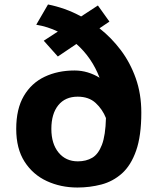

<svg xmlns="http://www.w3.org/2000/svg" viewBox="-20 -827 750 858"><path d="M209.5 -251Q209.5 -184.5 241.8 -145.2Q274 -106 328 -106Q365 -106 392.2 -122Q419.5 -138 435.5 -180Q451.5 -222 453.5 -299.5Q438 -338.5 407.5 -366.8Q377 -395 327 -395Q271.5 -395 240.5 -356.8Q209.5 -318.5 209.5 -251ZM194.5 -807Q230.5 -800 268.2 -786.8Q306 -773.5 342.5 -753.5L417.5 -802.5L469 -730.5L424.5 -700.5Q477.5 -659 519.8 -603Q562 -547 586.8 -477Q611.5 -407 611.5 -324Q611.5 -219.5 588.2 -153.5Q565 -87.5 524.8 -51.8Q484.5 -16 433 -2.5Q381.5 11 326 11Q251.5 11 189.2 -17.8Q127 -46.5 89.8 -104.5Q52.5 -162.5 52.5 -251Q52.5 -340.5 86.5 -398.2Q120.5 -456 179.5 -484Q238.5 -512 313 -512Q343.5 -512 371.8 -503.5Q400 -495 425 -479.5Q390.5 -569.5 321.5 -630.5L238.5 -574.5L175.5 -645L238.5 -686Q193 -708 142 -716.5Z"/></svg>

Font: League Mono
Style: Bold
Weight: 700
Width: 6
Designer: Tyler Finck
Foundry: The League of Moveable Type / Tyler Finck
Version: Version 2.300;RELEASE